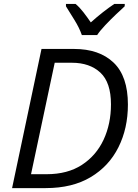

<svg xmlns="http://www.w3.org/2000/svg" viewBox="-20 -965 708 985"><path d="M42 0 192.9 -713.9H359.4Q489.3 -713.9 562.7 -643.8Q636.2 -573.7 636.2 -428.7Q636.2 -306.6 587.6 -209.5Q539.1 -112.3 445.1 -56.2Q351.1 0 214.4 0ZM139.2 -71.3H219.2Q326.7 -71.3 400.1 -119.1Q473.6 -167 511.5 -248.3Q549.3 -329.6 549.3 -429.7Q549.3 -542 494.9 -592.5Q440.4 -643.1 348.6 -643.1H260.7ZM399.9 -785.2Q386.7 -822.8 361.8 -862.8Q336.9 -902.8 318.4 -932.6V-944.8H367.7Q387.7 -928.2 407.5 -902.8Q427.2 -877.4 445.8 -850.1Q509.3 -906.7 566.4 -944.8H620.1L619.6 -932.6Q602.1 -917 574.5 -890.6Q546.9 -864.3 520 -835.9Q493.2 -807.6 478.5 -785.2Z"/></svg>

Font: Open Sans
Style: Italic
Weight: 400
Italic angle: -12°
Designer: Monotype Design Team
Foundry: Monotype Imaging Inc.
Version: Version 3.000; ttfautohint (v1.8.4)